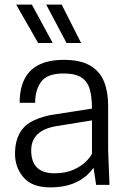

<svg xmlns="http://www.w3.org/2000/svg" viewBox="-20 -800 552 831"><path d="M35 0ZM198 11Q119 11 82 -32Q45 -75 45 -134Q45 -242 127 -279Q170 -299 218 -305L378 -330Q378 -380 368.5 -413.5Q359 -447 332.5 -464.5Q306 -482 255 -482Q184 -482 158 -446Q132 -410 132 -355H65Q65 -541 256 -541Q327 -541 369.5 -516.5Q412 -492 430 -447.5Q448 -403 448 -344V-150L454 0H396L385 -74Q324 11 198 11ZM216 -50Q263 -50 296 -64.5Q329 -79 349 -98Q369 -117 378 -134V-279L224 -254Q115 -236 115 -149Q115 -50 216 -50ZM50 -614ZM145 -614 50 -780H118L208 -614ZM268 -614 180 -780H247L331 -614Z"/></svg>

Font: Tanohe Sans
Style: Regular
Weight: 400
Designer: Village Type and Design LLC & Cristiano Sobral
Foundry: Cooper Hewitt Smithsonian Design Museum
Version: Version 1.00;September 29, 2021;FontCreator 13.0.0.2655 64-b